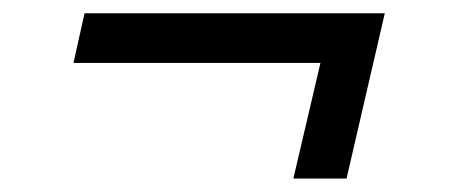

<svg xmlns="http://www.w3.org/2000/svg" viewBox="-20 -409 684 287"><path d="M418.5 -142.1 459 -314.9H89.8L106.4 -389.2H555.2L498 -142.1Z"/></svg>

Font: HK Grotesk Medium Legacy Italic
Style: Regular
Weight: 500
Italic angle: -13°
Designer: Alfredo Marco Pradil
Foundry: Hanken Design Co.
Version: Version 2.022;PS 002.022;hotconv 1.0.88;makeotf.lib2.5.64775